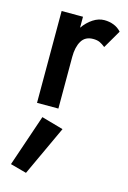

<svg xmlns="http://www.w3.org/2000/svg" viewBox="-123 -530 618 929"><g transform="rotate(15 185.5 -65.0)"><path d="M313 -345Q298 -357 285 -363Q272 -369 252 -369Q212 -369 194 -338.5Q176 -308 176 -259V0H69V-460H176V-405Q197 -435 224.5 -453Q252 -471 281 -471Q306 -471 328 -462.5Q350 -454 366 -436ZM112 60 221 91 105 341 24 319Z"/></g></svg>

Font: Jost* Medium
Style: Regular
Weight: 500
Version: Version 3.7